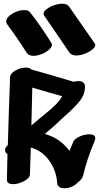

<svg xmlns="http://www.w3.org/2000/svg" viewBox="-20 -1009 530 1028"><path d="M212 -391Q251 -422 275.5 -446Q300 -470 313 -494Q259 -508 153 -540L148 -337Q178 -362 183 -367ZM457 -290Q490 -290 490 -269Q490 -263 487 -255Q446 -159 425 -69Q420 -49 396 -32Q386 -19 365.5 -10Q345 -1 325 -1Q308 -1 297.5 -8Q287 -15 286 -30Q282 -95 243.5 -149Q205 -203 145 -219L140 -74Q139 -55 108.5 -39Q78 -23 50 -23Q35 -23 26 -28.5Q17 -34 17 -46L20 -184Q7 -193 7 -205Q7 -219 22 -232Q27 -414 34 -595Q35 -616 62.5 -631.5Q90 -647 118 -647Q139 -647 148 -637Q257 -607 374 -571Q392 -575 399 -575Q416 -575 425.5 -567.5Q435 -560 435 -545Q435 -504 408 -469.5Q381 -435 333 -393L313 -375Q265 -328 220 -292Q302 -269 352 -201Q356 -211 373 -251Q381 -267 407 -278.5Q433 -290 457 -290ZM19 -878Q13 -886 13 -894Q13 -916 45.5 -935.5Q78 -955 109 -955Q132 -955 141 -943Q196 -874 255 -779Q258 -775 258 -769Q258 -754 237 -738.5Q216 -723 201 -719Q179 -710 160 -710Q132 -710 121 -729Q76 -801 19 -878ZM487 -777Q490 -773 490 -768Q490 -756 473.5 -743Q457 -730 433 -721Q409 -712 389 -712Q364 -712 352 -727L267 -852L216 -926Q213 -931 213 -935Q213 -947 229 -959.5Q245 -972 268.5 -980.5Q292 -989 313 -989Q339 -989 349 -975Z"/></svg>

Font: Sedgwick Ave Display
Style: Regular
Weight: 400
Designer: Kevin Burke, Pedro Vergani
Foundry: Google, Inc.
Version: Version 1.000